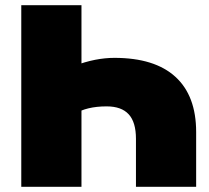

<svg xmlns="http://www.w3.org/2000/svg" viewBox="-20 -720 805 740"><path d="M504 0V-185Q504 -249 476 -279.5Q448 -310 391 -310Q352 -310 321 -302.5Q290 -295 269 -281L263 -465Q308 -482 346.5 -489.5Q385 -497 421 -497Q576 -497 656 -424Q736 -351 736 -211V0ZM62 0V-700H294V0Z"/></svg>

Font: MOST Montserrat Black
Style: Regular
Weight: 900
Designer: Julieta Ulanovsky
Foundry: Julieta Ulanovsky
Version: Version 8.000;March 11, 2024;FontCreator 15.0.0.2926 64-bit